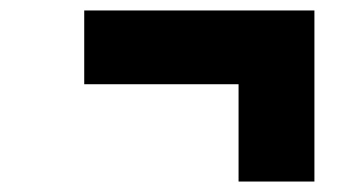

<svg xmlns="http://www.w3.org/2000/svg" viewBox="-20 -505 645 367"><path d="M436 -344H141V-485H581V-158H436Z"/></svg>

Font: Overpass Heavy
Style: Italic
Weight: 900
Italic angle: -10°
Designer: Delve Withrington, Dave Bailey
Foundry: Delve Fonts
Version: Version 3.000;DELV;Overpass